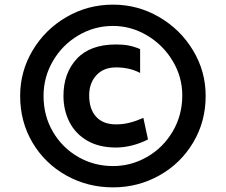

<svg xmlns="http://www.w3.org/2000/svg" viewBox="-20 -792 975 829"><path d="M67 -378Q67 -484 121 -574.5Q175 -665 267 -718.5Q359 -772 468 -772Q575 -772 667 -718.5Q759 -665 813.5 -574.5Q868 -484 868 -378Q868 -267 814 -176.5Q760 -86 668 -34.5Q576 17 468 17Q358 17 266 -34.5Q174 -86 120.5 -176Q67 -266 67 -378ZM767 -380Q767 -460 725.5 -529Q684 -598 615 -639Q546 -680 468 -680Q387 -680 318 -639Q249 -598 208.5 -528.5Q168 -459 168 -378Q168 -292 208.5 -223Q249 -154 317.5 -114.5Q386 -75 468 -75Q547 -75 616 -115Q685 -155 726 -225Q767 -295 767 -380ZM254 -378Q254 -476 311.5 -538Q369 -600 481 -600Q512 -600 535.5 -595.5Q559 -591 585 -580V-477Q540 -501 481 -501Q427 -501 396 -467Q365 -433 365 -380Q365 -321 395 -288Q425 -255 481 -255Q511 -255 539 -262Q567 -269 599 -283L619 -190Q586 -173 550 -164Q514 -155 481 -155Q408 -155 357 -184.5Q306 -214 280 -265Q254 -316 254 -378Z"/></svg>

Font: Biryani
Style: Bold
Weight: 700
Designer: Dan Reynolds and Mathieu Reguer
Foundry: Dan Reynolds and Mathieu Reguer
Version: Version 1.004; ttfautohint (v1.1) -l 5 -r 5 -G 72 -x 0 -D la